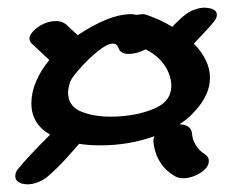

<svg xmlns="http://www.w3.org/2000/svg" viewBox="-20 -555 640 502"><path d="M20 -94Q20 -105 27 -113Q53 -145 111 -203Q62 -231 62 -285Q62 -313 74.5 -342.5Q87 -372 109 -398L63 -441Q57 -447 57 -454Q57 -463 66 -472.5Q75 -482 85 -488Q105 -500 127 -500Q142 -500 153 -491L183 -463Q266 -518 322 -518Q328 -518 338 -516Q348 -518 353 -518Q358 -518 364 -516Q403 -502 430 -485Q452 -507 465 -517Q475 -525 489 -530Q503 -535 516 -535Q520 -535 530 -533Q547 -529 547 -516Q547 -508 539 -498Q528 -484 487 -441Q529 -397 529 -352Q529 -307 490 -265Q473 -245 449 -230Q462 -230 471.5 -224Q481 -218 482 -206Q483 -190 492 -175.5Q501 -161 514 -153Q526 -146 526 -134Q526 -120 511 -108Q501 -100 487 -94.5Q473 -89 459 -89Q448 -89 440 -93Q387 -122 381 -186Q381 -193 384 -199Q318 -175 243 -175Q211 -175 187 -179Q183 -174 156.5 -144.5Q130 -115 103 -92Q93 -84 79 -78.5Q65 -73 51 -73Q47 -73 37 -75Q20 -81 20 -94ZM275 -441Q260 -441 235 -420.5Q210 -400 188 -375Q166 -350 163 -340Q158 -323 158 -313Q158 -278 190.5 -264Q223 -250 269 -250Q288 -250 296 -251Q349 -255 388.5 -273.5Q428 -292 428 -331Q428 -351 417 -373Q400 -406 361 -426Q337 -414 317 -414Q295 -414 290 -429Q286 -441 275 -441Z"/></svg>

Font: Sedgwick Ave
Style: Regular
Weight: 400
Designer: Kevin Burke, Pedro Vergani
Foundry: Google, Inc.
Version: Version 1.000